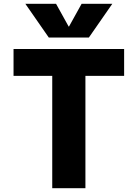

<svg xmlns="http://www.w3.org/2000/svg" viewBox="-20 -987 722 1007"><path d="M342 -848 408 -967H569L446 -790H236L113 -967H274L340 -848ZM631 -730V-589H428V0H254V-589H51V-730Z"/></svg>

Font: M PLUS 1p ExtraBold
Style: Regular
Weight: 800
Version: Version 1.062